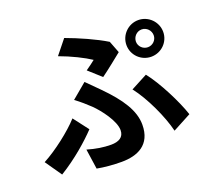

<svg xmlns="http://www.w3.org/2000/svg" viewBox="-138 -958 1277 1178"><g transform="rotate(-20 500.0 -369.5)"><path d="M798 -615C798 -647 824 -674 856 -674C888 -674 914 -647 914 -615C914 -584 888 -558 856 -558C824 -558 798 -584 798 -615ZM736 -615C736 -549 790 -496 856 -496C922 -496 976 -549 976 -615C976 -681 922 -735 856 -735C790 -735 736 -681 736 -615ZM535 -480C574 -508 650 -569 677 -591L647 -669C579 -711 474 -757 392 -787L318 -695C393 -668 473 -628 516 -599C502 -588 478 -569 454 -553ZM305 34C352 43 410 48 464 48C567 48 661 9 661 -124C661 -215 603 -304 497 -411C472 -437 446 -461 417 -491L319 -409C352 -385 386 -355 411 -331C455 -288 524 -198 524 -138C524 -91 489 -73 439 -73C391 -73 340 -81 286 -97ZM954 -85C924 -177 847 -328 786 -404L678 -347C744 -263 810 -120 834 -21ZM346 -208 271 -306C212 -241 104 -157 19 -112L94 -4C200 -69 291 -150 346 -208Z"/></g></svg>

Font: Noto Sans CJK JP Bold
Style: Regular
Weight: 700
Designer: Ryoko NISHIZUKA (kana & ideographs); Paul D. Hunt (Latin, Greek & Cyrillic); Wenlong ZHANG (bopomofo); Sandoll Communica
Foundry: Adobe Systems Incorporated
Version: Version 1.004;PS 1.004;hotconv 1.0.82;makeotf.lib2.5.63406